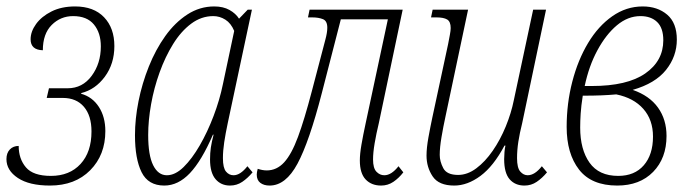

<svg xmlns="http://www.w3.org/2000/svg" viewBox="-34 -566 2153 596"><path d="M121 10Q57 10 21.5 -13.5Q-14 -37 -14 -72Q-14 -91 -3.5 -102Q7 -113 24 -113Q24 -73 46.5 -46.5Q69 -20 124 -20Q182 -20 216 -57Q250 -94 250 -158Q250 -207 226.5 -234.5Q203 -262 161 -262H111L118 -292H176Q222 -292 250.5 -330.5Q279 -369 279 -422Q279 -464 257.5 -490Q236 -516 193 -516Q154 -516 126.5 -488.5Q99 -461 99 -410Q61 -411 61 -444Q61 -468 78 -491.5Q95 -515 126 -530.5Q157 -546 199 -546Q257 -546 289 -512.5Q321 -479 321 -423Q321 -368 291.5 -328Q262 -288 218 -277V-275Q253 -265 273 -234Q293 -203 293 -159Q293 -85 246 -37.5Q199 10 121 10Z M476 10Q426 10 405.5 -31.5Q385 -73 385 -146Q385 -197 396 -252Q407 -307 428 -359.5Q449 -412 479 -454Q509 -496 547.5 -521Q586 -546 631 -546Q659 -546 678.5 -535Q698 -524 708 -508L735 -536H748L673 -184Q666 -151 662 -124.5Q658 -98 658 -75Q658 -45 667.5 -33.5Q677 -22 691 -22Q712 -22 734 -50L750 -31Q735 -13 718 -1.5Q701 10 680 10Q652 10 635 -10Q618 -30 618 -71Q618 -91 620.5 -108Q623 -125 629 -148H627Q592 -67 555.5 -28.5Q519 10 476 10ZM484 -22Q510 -22 536 -47.5Q562 -73 586 -114.5Q610 -156 629 -206Q648 -256 658 -305L693 -470Q683 -494 665.5 -505Q648 -516 628 -516Q591 -516 559.5 -492.5Q528 -469 503.5 -429.5Q479 -390 461.5 -341.5Q444 -293 435 -242.5Q426 -192 426 -147Q426 -84 441.5 -53Q457 -22 484 -22Z M803 10Q785 10 774 1.5Q763 -7 763 -24Q763 -31 766 -42Q781 -37 794 -37Q825 -37 848 -62Q871 -87 891 -141Q911 -195 934 -283L976 -443Q982 -465 982 -480Q982 -501 968.5 -506.5Q955 -512 935 -512H922L927 -536H1216L1142 -184Q1134 -151 1129 -121.5Q1124 -92 1124 -71Q1124 -44 1134.5 -33Q1145 -22 1159 -22Q1181 -22 1203 -50L1218 -31Q1204 -13 1187 -1.5Q1170 10 1149 10Q1119 10 1101 -9Q1083 -28 1083 -68Q1083 -88 1088 -117Q1093 -146 1101 -183L1170 -506H1024L965 -277Q926 -126 889.5 -58Q853 10 803 10Z M1376 10Q1328 10 1309 -18.5Q1290 -47 1290 -83Q1290 -107 1296 -140Q1302 -173 1308 -201L1357 -429Q1360 -445 1362.5 -458Q1365 -471 1365 -479Q1365 -499 1354 -505.5Q1343 -512 1321 -512H1304L1309 -536H1419L1349 -205Q1342 -173 1336.5 -140.5Q1331 -108 1331 -85Q1331 -65 1342 -44Q1353 -23 1388 -23Q1417 -23 1444.5 -43.5Q1472 -64 1495.5 -98Q1519 -132 1536 -173.5Q1553 -215 1561 -255L1621 -536H1661L1587 -184Q1579 -152 1575 -126Q1571 -100 1571 -75Q1571 -45 1581 -33.5Q1591 -22 1604 -22Q1626 -22 1648 -50L1664 -31Q1649 -13 1632 -1.5Q1615 10 1594 10Q1565 10 1548 -9.5Q1531 -29 1531 -72Q1531 -82 1532 -94Q1533 -106 1535 -114H1532Q1498 -50 1457.5 -20Q1417 10 1376 10Z M1882 10Q1802 10 1763.5 -39.5Q1725 -89 1725 -172Q1725 -245 1742.5 -312.5Q1760 -380 1791.5 -432.5Q1823 -485 1866.5 -515.5Q1910 -546 1961 -546Q2007 -546 2037 -520.5Q2067 -495 2067 -443Q2067 -391 2033.5 -349Q2000 -307 1930 -287Q1982 -269 2008.5 -232Q2035 -195 2035 -144Q2035 -75 1993.5 -32.5Q1952 10 1882 10ZM1954 -516Q1915 -516 1881 -487.5Q1847 -459 1820.5 -410Q1794 -361 1781 -299H1803Q1913 -299 1969 -338Q2025 -377 2025 -441Q2025 -479 2006 -497.5Q1987 -516 1954 -516ZM1885 -20Q1936 -20 1964.5 -53Q1993 -86 1993 -142Q1993 -194 1963 -228Q1933 -262 1879 -273Q1857 -271 1832.5 -270Q1808 -269 1775 -269Q1770 -237 1768.5 -213.5Q1767 -190 1767 -170Q1767 -102 1796 -61Q1825 -20 1885 -20Z"/></svg>

Font: Noto Serif ExtraCondensed ExtraLight
Style: Italic
Weight: 200
Width: 2
Italic angle: -12°
Designer: Monotype Design Team
Foundry: Monotype Imaging Inc.
Version: Version 2.014; ttfautohint (v1.8.4.7-5d5b)